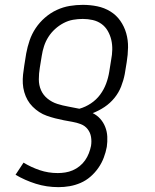

<svg xmlns="http://www.w3.org/2000/svg" viewBox="-20 -548 640 791"><path d="M221 223Q172 223 127.5 209Q83 195 44 172L77 122Q108 141 143.5 153Q179 165 218 165Q233 165 249 162.5Q265 160 280 153.5Q295 147 308 136.5Q321 126 330.5 112.5Q340 99 346 83.5Q352 68 355 53Q358 34 355 16Q352 -2 341 -16Q330 -30 313 -36.5Q296 -43 278.5 -46Q261 -49 243 -52.5Q225 -56 207.5 -60.5Q190 -65 173 -71Q156 -77 141.5 -86.5Q127 -96 114.5 -108.5Q102 -121 93.5 -136Q85 -151 80 -168.5Q75 -186 74 -204Q73 -222 75 -241Q77 -260 80 -278L88 -328Q93 -355 102 -381.5Q111 -408 127 -432Q143 -456 165.5 -475.5Q188 -495 214 -507Q240 -519 267 -523.5Q294 -528 321 -528Q352 -528 381 -522Q410 -516 434.5 -501Q459 -486 475.5 -462.5Q492 -439 500 -411Q508 -383 507.5 -352.5Q507 -322 502 -292L494 -243Q489 -217 479 -191.5Q469 -166 451.5 -144.5Q434 -123 411 -107.5Q388 -92 362 -82Q380 -73 393 -58.5Q406 -44 413.5 -25Q421 -6 422 15Q423 36 420 57Q416 79 407.5 101.5Q399 124 385 144Q371 164 352.5 180Q334 196 312 205.5Q290 215 267 219Q244 223 221 223ZM307 -100Q332 -107 354.5 -122Q377 -137 392.5 -158Q408 -179 417 -203Q426 -227 430 -252L438 -302Q442 -322 442.5 -343Q443 -364 438.5 -383.5Q434 -403 424 -420.5Q414 -438 398 -449.5Q382 -461 362 -465.5Q342 -470 321 -470Q301 -470 281 -466.5Q261 -463 242 -453Q223 -443 207 -428.5Q191 -414 179.5 -396Q168 -378 161.5 -358Q155 -338 152 -318L144 -269Q140 -245 140 -221Q140 -197 149 -176.5Q158 -156 176 -141.5Q194 -127 216 -120Q238 -113 261 -109Q284 -105 307 -100Z"/></svg>

Font: Iosevka Etoile Light Oblique
Style: Regular
Weight: 300
Italic angle: -9°
Designer: Belleve Invis
Foundry: Belleve Invis
Version: Version 15.5.2; ttfautohint (v1.8.4)